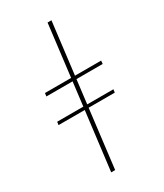

<svg xmlns="http://www.w3.org/2000/svg" viewBox="-225 -809 931 1091"><g transform="rotate(-30 241.0 -264.0)"><path d="M261.5 -362.5 242.5 -207.5H414.5L411.5 -187H240L193.5 195H167.5L214.5 -187H42.5L45.5 -207.5H217L236 -362.5H64L67 -383.5H238.5L280 -723H305.5L264 -383.5H435.5L433.5 -362.5Z"/></g></svg>

Font: Lato ExtraLight
Style: Italic
Weight: 275
Italic angle: -7°
Designer: Lukasz Dziedzic with Adam Twardoch and Botio Nikoltchev
Foundry: tyPoland Lukasz Dziedzic
Version: Version 2.015; 2015-08-06; http://www.latofonts.com/